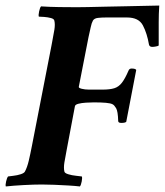

<svg xmlns="http://www.w3.org/2000/svg" viewBox="-30 -668 594 692"><path d="M247 -642Q258 -642 286.5 -642.5Q315 -643 352 -644Q389 -645 427 -645.5Q465 -646 496.5 -647Q528 -648 544 -648Q542 -618 542 -588.5Q542 -559 542 -531Q542 -524 542 -517Q542 -510 542 -504Q540 -502 532 -500.5Q524 -499 519 -499Q509 -499 507 -507Q500 -548 485 -576.5Q470 -605 428 -605H352Q336 -605 323 -603.5Q310 -602 305 -594Q300 -585 297 -570Q294 -555 289 -534L254 -355Q253 -351 264.5 -348Q276 -345 291 -345H339Q366 -345 382 -350Q398 -355 409.5 -370Q421 -385 433 -413Q436 -421 444 -421Q458 -421 461 -416L425 -229Q421 -225 407 -225Q396 -225 396 -232Q395 -267 388.5 -278Q382 -289 376 -292Q369 -296 351.5 -297.5Q334 -299 308 -299Q296 -299 280 -298Q264 -297 252.5 -294Q241 -291 240 -285L213 -142Q212 -138 211.5 -134Q211 -130 210 -126Q205 -101 202 -82Q199 -63 202 -50Q203 -44 216 -40Q229 -36 244 -34.5Q259 -33 265 -32Q267 -27 264.5 -14Q262 -1 258 4Q241 2 216 0.5Q191 -1 165.5 -2Q140 -3 121 -3Q93 -3 55.5 -1Q18 1 -9 4Q-11 -1 -8 -14Q-5 -27 -1 -32Q5 -33 18.5 -34.5Q32 -36 44.5 -40Q57 -44 60 -50Q68 -65 73.5 -88Q79 -111 85 -142L155 -501Q156 -505 156.5 -509Q157 -513 158 -517Q163 -542 166 -561Q169 -580 166 -593Q165 -600 153.5 -603Q142 -606 129 -607Q116 -608 110 -608Q108 -613 111 -627Q114 -641 118 -645Q148 -643 183.5 -642.5Q219 -642 247 -642Z"/></svg>

Font: Amiri
Style: Bold Italic
Weight: 700
Italic angle: 10°
Designer: Khaled Hosny
Version: Version 0.113